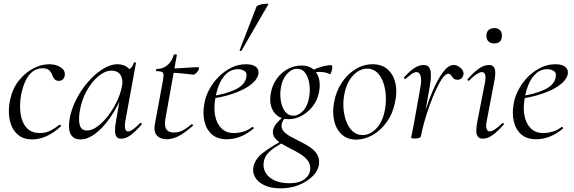

<svg xmlns="http://www.w3.org/2000/svg" viewBox="-20 -751 3146 1052"><path d="M157 13Q114 13 86.5 -6.5Q59 -26 45 -57.5Q31 -89 29 -127Q27 -165 35 -202Q48 -265 82.5 -308.5Q117 -352 161.5 -375.5Q206 -399 249 -399Q273 -399 293.5 -391.5Q314 -384 325.5 -371Q337 -358 335 -340Q334 -327 326 -317.5Q318 -308 302 -308Q288 -308 279.5 -317Q271 -326 266 -340Q263 -352 251 -364.5Q239 -377 214 -377Q181 -377 157 -357.5Q133 -338 118.5 -305.5Q104 -273 96 -233Q86 -178 92.5 -129.5Q99 -81 125 -51.5Q151 -22 199 -22Q232 -22 258 -36Q284 -50 305 -67Q308 -69 312 -65Q316 -61 313 -58Q272 -21 233 -4Q194 13 157 13Z M420 13Q387 13 370 -11Q353 -35 360 -91Q368 -145 394.5 -199.5Q421 -254 459.5 -299Q498 -344 541 -371.5Q584 -399 623 -399Q642 -399 659.5 -392.5Q677 -386 690 -370.5Q703 -355 705 -330L662 -357Q675 -359 691.5 -373.5Q708 -388 713 -407Q715 -410 720.5 -409Q726 -408 725 -406L667 -89Q657 -31 682 -31Q693 -31 710.5 -43.5Q728 -56 748 -77Q751 -80 755 -76Q759 -72 756 -69Q724 -32 697 -11.5Q670 9 644 9Q620 9 613 -13Q606 -35 616 -89L640 -229L657 -246Q627 -170 587 -111.5Q547 -53 504 -20Q461 13 420 13ZM456 -36Q484 -36 514 -58Q544 -80 571.5 -115.5Q599 -151 619.5 -193.5Q640 -236 648 -277Q656 -314 641 -339Q626 -364 589 -364Q554 -363 518 -332.5Q482 -302 454 -251.5Q426 -201 416 -136Q409 -86 418.5 -61Q428 -36 456 -36Z M894 12Q875 12 857.5 4.5Q840 -3 831.5 -21.5Q823 -40 829 -73L872 -306Q879 -343 873.5 -352Q868 -361 838 -361Q834 -361 835 -367Q836 -373 839 -373Q874 -373 899 -395.5Q924 -418 932 -450Q933 -453 941.5 -453Q950 -453 949 -450L887 -104Q879 -63 890.5 -44Q902 -25 933 -25Q962 -25 985 -38.5Q1008 -52 1029 -70Q1031 -72 1035.5 -68Q1040 -64 1037 -62Q992 -22 958 -5Q924 12 894 12ZM1038 -342Q1036 -342 1016 -344.5Q996 -347 969.5 -349.5Q943 -352 918 -352L920 -376Q946 -376 976 -378Q1006 -380 1031 -381.5Q1056 -383 1063 -383Q1068 -383 1069.5 -380.5Q1071 -378 1070 -374Q1069 -366 1058.5 -354Q1048 -342 1038 -342Z M1223 12Q1170 12 1139.5 -16Q1109 -44 1099.5 -89Q1090 -134 1100 -185Q1106 -222 1126.5 -260.5Q1147 -299 1178 -330Q1209 -361 1247 -380Q1285 -399 1328 -399Q1365 -399 1382.5 -384.5Q1400 -370 1396 -345Q1391 -321 1368 -299Q1345 -277 1309 -259.5Q1273 -242 1228.5 -229Q1184 -216 1136 -211L1138 -224Q1215 -235 1267.5 -259.5Q1320 -284 1329 -324Q1336 -351 1320 -361.5Q1304 -372 1284 -372Q1250 -372 1225 -351Q1200 -330 1184 -295Q1168 -260 1161 -218Q1150 -162 1158.5 -118Q1167 -74 1193 -48Q1219 -22 1261 -22Q1285 -22 1311 -29Q1337 -36 1362 -55Q1365 -57 1368.5 -53Q1372 -49 1369 -46Q1331 -15 1295 -1.5Q1259 12 1223 12ZM1303 -473Q1302 -470 1296.5 -472Q1291 -474 1293 -476L1386 -716Q1388 -719 1398 -723Q1408 -727 1421 -729Q1434 -731 1443 -731Q1452 -731 1450 -727Z M1518 281Q1464 281 1428.5 264Q1393 247 1377.5 219.5Q1362 192 1369 161Q1379 117 1424.5 83.5Q1470 50 1529 18L1536 26Q1513 40 1488.5 55.5Q1464 71 1446.5 90.5Q1429 110 1425 138Q1420 170 1436 196.5Q1452 223 1485.5 238Q1519 253 1566 253Q1620 253 1649 230.5Q1678 208 1680 175Q1681 148 1665.5 128Q1650 108 1625 92.5Q1600 77 1572.5 63.5Q1545 50 1521.5 35.5Q1498 21 1485 3.5Q1472 -14 1476 -38Q1481 -60 1499.5 -80Q1518 -100 1545 -123L1555 -115Q1544 -109 1534.5 -95.5Q1525 -82 1523 -68Q1520 -47 1534.5 -31Q1549 -15 1574 -1.5Q1599 12 1626.5 25.5Q1654 39 1678.5 55.5Q1703 72 1717 94Q1731 116 1728 146Q1725 182 1695 212.5Q1665 243 1619 262Q1573 281 1518 281ZM1562 -98Q1523 -98 1498 -118.5Q1473 -139 1464.5 -172.5Q1456 -206 1465 -246Q1473 -288 1497.5 -321Q1522 -354 1557 -373Q1592 -392 1632 -392Q1672 -392 1696 -372Q1720 -352 1728 -319Q1736 -286 1728 -246Q1719 -201 1693 -168Q1667 -135 1632.5 -116.5Q1598 -98 1562 -98ZM1587 -117Q1616 -117 1641 -144Q1666 -171 1674 -219Q1680 -251 1675.5 -287Q1671 -323 1654.5 -348.5Q1638 -374 1607 -374Q1577 -374 1551.5 -345Q1526 -316 1519 -271Q1513 -236 1518.5 -200Q1524 -164 1541.5 -140.5Q1559 -117 1587 -117ZM1669 -346 1668 -353Q1698 -371 1732.5 -382.5Q1767 -394 1795 -394Q1800 -394 1800.5 -385.5Q1801 -377 1798.5 -367Q1796 -357 1793 -350Q1790 -343 1787 -345Q1764 -357 1731 -357Q1698 -357 1669 -346Z M1932 14Q1884 14 1853 -14Q1822 -42 1811 -89Q1800 -136 1811 -193Q1822 -252 1853 -298.5Q1884 -345 1928 -372Q1972 -399 2021 -399Q2073 -399 2104.5 -370.5Q2136 -342 2146.5 -295.5Q2157 -249 2145 -193Q2133 -130 2099.5 -83Q2066 -36 2021.5 -11Q1977 14 1932 14ZM1967 -11Q2008 -11 2042.5 -47.5Q2077 -84 2089 -149Q2096 -186 2094 -225.5Q2092 -265 2080 -299Q2068 -333 2046 -354Q2024 -375 1992 -375Q1950 -375 1915 -338Q1880 -301 1867 -236Q1859 -197 1862 -158Q1865 -119 1877.5 -85.5Q1890 -52 1912.5 -31.5Q1935 -11 1967 -11Z M2287 -7 2277 -8Q2285 -53 2299.5 -105.5Q2314 -158 2333 -209Q2352 -260 2374 -302Q2396 -344 2419 -369.5Q2442 -395 2465 -395Q2479 -395 2492 -387.5Q2505 -380 2513.5 -368Q2522 -356 2519 -341Q2516 -328 2507.5 -321Q2499 -314 2487 -314Q2472 -314 2464.5 -322Q2457 -330 2451.5 -338.5Q2446 -347 2436 -347Q2422 -347 2405 -323.5Q2388 -300 2370 -261.5Q2352 -223 2335.5 -177.5Q2319 -132 2306 -87Q2293 -42 2287 -7ZM2255 8Q2241 8 2237 6.5Q2233 5 2233 2Q2233 -2 2238.5 -26.5Q2244 -51 2248 -74L2281 -259Q2289 -299 2287 -319.5Q2285 -340 2278 -348Q2271 -356 2263 -356Q2249 -356 2233 -344Q2217 -332 2202 -319Q2200 -316 2196 -320Q2192 -324 2194 -327Q2224 -361 2250 -378Q2276 -395 2302 -395Q2320 -395 2330 -383.5Q2340 -372 2341 -343Q2342 -314 2332 -261L2287 -7Q2284 8 2255 8Z M2625 9Q2601 9 2593 -12Q2585 -33 2596 -89L2637 -297Q2648 -356 2620 -356Q2609 -356 2590.5 -344Q2572 -332 2551 -310Q2548 -306 2543.5 -310.5Q2539 -315 2543 -318Q2577 -357 2605 -376Q2633 -395 2659 -395Q2684 -395 2691 -373.5Q2698 -352 2687 -299L2647 -89Q2641 -59 2646 -45Q2651 -31 2663 -31Q2674 -31 2692 -42.5Q2710 -54 2731 -75Q2735 -79 2739 -75Q2743 -71 2739 -67Q2706 -30 2678.5 -10.5Q2651 9 2625 9ZM2688 -513Q2668 -513 2656.5 -524Q2645 -535 2645 -556Q2645 -575 2656.5 -586Q2668 -597 2688 -597Q2709 -597 2719.5 -586Q2730 -575 2730 -556Q2730 -513 2688 -513Z M2918 12Q2865 12 2834.5 -16Q2804 -44 2794.5 -89Q2785 -134 2795 -185Q2801 -222 2821.5 -260.5Q2842 -299 2873 -330Q2904 -361 2942 -380Q2980 -399 3023 -399Q3060 -399 3077.5 -384.5Q3095 -370 3091 -345Q3086 -321 3063 -299Q3040 -277 3004 -259.5Q2968 -242 2923.5 -229Q2879 -216 2831 -211L2833 -224Q2910 -235 2962.5 -259.5Q3015 -284 3024 -324Q3031 -351 3015 -361.5Q2999 -372 2979 -372Q2945 -372 2920 -351Q2895 -330 2879 -295Q2863 -260 2856 -218Q2845 -162 2853.5 -118Q2862 -74 2888 -48Q2914 -22 2956 -22Q2980 -22 3006 -29Q3032 -36 3057 -55Q3060 -57 3063.5 -53Q3067 -49 3064 -46Q3026 -15 2990 -1.5Q2954 12 2918 12Z"/></svg>

Font: Cormorant
Style: Italic
Weight: 400
Italic angle: -10°
Designer: Christian Thalmann (Catharsis Fonts)
Foundry: Catharsis Fonts
Version: Version 4.000